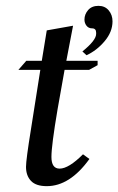

<svg xmlns="http://www.w3.org/2000/svg" viewBox="-20 -628 405 657"><path d="M69 -57Q69 -81 86 -186L118 -389H43L70 -420H123L140 -524L230 -540L207 -420H314V-405L285 -389H201L177 -254Q156 -130 156 -91Q156 -51 184 -51Q215 -51 264 -100L286 -84Q219 9 140 9Q103 9 86 -9Q69 -27 69 -57ZM309 -512V-516Q309 -531 295 -531Q283 -531 276 -540Q269 -549 269 -561Q269 -579 281.5 -593.5Q294 -608 317 -608Q339 -608 352 -592.5Q365 -577 365 -555Q365 -519 338 -487Q311 -455 276 -439L262 -452Q309 -490 309 -512Z"/></svg>

Font: Unna
Style: Italic
Weight: 400
Italic angle: -8.05°
Designer: Jorge de Buen Unna
Foundry: Omnibus-Type
Version: Version 2.008